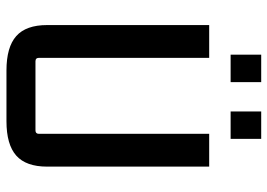

<svg xmlns="http://www.w3.org/2000/svg" viewBox="-140 -700 848 609"><g transform="rotate(90 284.5 -396.0)"><path d="M241 -703H154V-800H241ZM421 -703H334V-800H421ZM365 8H204Q130 8 95 -23Q60 -54 60 -121V-635H164V-95Q164 -84 175 -84H394Q405 -84 405 -95V-635H509V-121Q509 -54 474 -23Q439 8 365 8Z"/></g></svg>

Font: Gemunu Libre SemiBold
Style: Regular
Weight: 600
Designer: Puspanada Ekanayake, Sola Matas, Pathum Egodawatta, Kosala Senevirathne
Foundry: mooniak
Version: Version 1.100